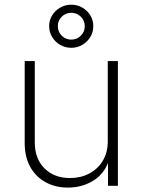

<svg xmlns="http://www.w3.org/2000/svg" viewBox="-20 -808 620 835"><path d="M275.9 7.8Q220.7 7.8 178 -15.6Q135.3 -39.1 111.3 -82.5Q87.4 -126 87.4 -186V-542.5H131.3V-188.5Q131.3 -117.7 173.6 -75.7Q215.8 -33.7 284.7 -33.7Q331.1 -33.7 368.4 -53.5Q405.8 -73.2 427.2 -109.1Q448.7 -145 448.7 -192.4V-542.5H492.7V0H449.7V-122.1H458Q438 -55.2 387.9 -23.7Q337.9 7.8 275.9 7.8ZM290 -600.1Q263.7 -600.1 241.7 -612.8Q219.7 -625.5 206.8 -647Q193.8 -668.5 193.8 -694.3Q193.8 -720.2 206.8 -741.2Q219.7 -762.2 241.7 -774.9Q263.7 -787.6 290 -787.6Q316.4 -787.6 338.1 -774.9Q359.9 -762.2 372.8 -741.2Q385.7 -720.2 385.7 -694.3Q385.7 -668 372.8 -647Q359.9 -626 338.1 -613Q316.4 -600.1 290 -600.1ZM290 -635.7Q314.5 -635.7 331.5 -652.8Q348.6 -669.9 348.6 -694.3Q348.6 -718.3 331.5 -735.4Q314.5 -752.4 290 -752.4Q265.6 -752.4 248.5 -735.4Q231.4 -718.3 231.4 -694.3Q231.4 -669.9 248.5 -652.8Q265.6 -635.7 290 -635.7Z"/></svg>

Font: Inter 16pt ExtraLight
Style: Regular
Weight: 250
Version: Version 4.001;git-66647c0bb